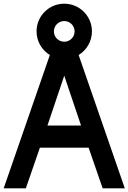

<svg xmlns="http://www.w3.org/2000/svg" viewBox="-20 -1020 696 1040"><path d="M237 -340 328 -610 419 -340ZM406 -722C449 -748 478 -796 478 -850C478 -933 411 -1000 328 -1000C245 -1000 178 -933 178 -850C178 -796 207 -748 250 -722L0 0H120L196 -220H460L536 0H656L406 -722ZM384 -850C384 -819 359 -794 328 -794C297 -794 272 -819 272 -850C272 -881 297 -906 328 -906C359 -906 384 -881 384 -850Z"/></svg>

Font: Gauge Heavy
Style: Bold
Weight: 900
Designer: Daniel Pimley
Foundry: Daniel Pimley
Version: Version 1.003;PS 001.001;hotconv 1.0.56